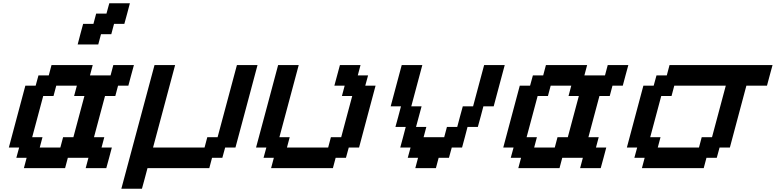

<svg xmlns="http://www.w3.org/2000/svg" viewBox="-20 -1020 4707 1165"><path d="M500 0H625Q630.9 -21 642.1 -62.5Q653.3 -104 658.7 -125H596.2L612.8 -187.5H550.3Q561.5 -229 583.7 -312.5Q606 -396 617.2 -437.5H679.7L696.3 -500H758.8Q764.2 -520.5 775.4 -562.3Q786.6 -604 792.5 -625H667.5L650.9 -562.5H525.9L542.5 -625H292.5L275.9 -562.5H213.4L196.3 -500H133.8Q117.2 -437.5 83.7 -312.5Q50.3 -187.5 33.7 -125H96.2L79.1 -62.5H141.6L125 0H375L391.6 -62.5H516.6ZM346.2 -125H221.2L237.8 -187.5H175.3Q186.5 -229 208.7 -312.3Q231 -395.5 242.2 -437.5H304.7L321.3 -500H446.3L429.7 -437.5H492.2Q481 -396 458.7 -312.5Q436.5 -229 425.3 -187.5H362.8ZM451.2 -750H576.2L592.8 -812.5H655.3L671.9 -875H734.4Q740.2 -895.5 751.5 -937.3Q762.7 -979 768.1 -1000H643.1L626 -937.5H563.5L546.9 -875H484.4Q478.5 -854 467.5 -812.5Q456.5 -771 451.2 -750Z M716.3 125H841.3Q847.2 104 858.4 62.5Q869.6 21 875 0H1250L1266.6 -62.5H1329.1L1346.2 -125H1408.7Q1431.2 -208.5 1475.8 -375.2Q1520.5 -542 1542.5 -625H1417.5L1300.3 -187.5H1237.8L1221.2 -125H908.7Q931.2 -208 975.6 -375Q1020 -542 1042.5 -625H917.5Q883.8 -500 816.9 -250Q750 0 716.3 125Z M1625 0H2000L2016.6 -62.5H2079.1L2096.2 -125H2158.7Q2175.3 -187.5 2208.7 -312.5Q2242.2 -437.5 2258.8 -500H2196.3L2213.4 -562.5H2150.9L2167.5 -625H2042.5Q2037.1 -604 2025.6 -562.3Q2014.2 -520.5 2008.8 -500H2071.3L2054.7 -437.5H2117.2Q2106 -396 2083.7 -312.5Q2061.5 -229 2050.3 -187.5H1987.8L1971.2 -125H1721.2L1737.8 -187.5H1675.3L1792.5 -625H1667.5Q1645.5 -542 1600.8 -375Q1556.2 -208 1533.7 -125H1596.2L1579.1 -62.5H1641.6Z M2500 0H2625L2641.6 -62.5H2704.1L2721.2 -125H2783.7Q2789.6 -145.5 2800.5 -187.3Q2811.5 -229 2816.9 -250H2879.4Q2885.3 -270.5 2896.5 -312.3Q2907.7 -354 2913.1 -375H2975.6Q2986.8 -416.5 3009 -500Q3031.2 -583.5 3042.5 -625H2917.5Q2906.2 -583.5 2884 -500Q2861.8 -416.5 2850.6 -375H2788.1Q2782.2 -354 2771 -312.3Q2759.8 -270.5 2754.4 -250H2691.9L2675.3 -187.5H2550.3L2566.9 -250H2504.4Q2509.8 -270.5 2521.2 -312.3Q2532.7 -354 2538.1 -375H2475.6Q2486.8 -416.5 2509 -500Q2531.2 -583.5 2542.5 -625H2417.5Q2406.2 -583.5 2384 -500Q2361.8 -416.5 2350.6 -375H2413.1Q2407.7 -354 2396.5 -312.3Q2385.3 -270.5 2379.4 -250H2441.9Q2436.5 -229 2425.5 -187.3Q2414.6 -145.5 2408.7 -125H2471.2L2454.1 -62.5H2516.6Z M3500 0H3625Q3630.9 -21 3642.1 -62.5Q3653.3 -104 3658.7 -125H3596.2L3612.8 -187.5H3550.3Q3561.5 -229 3583.7 -312.5Q3606 -396 3617.2 -437.5H3679.7L3696.3 -500H3758.8Q3764.2 -520.5 3775.4 -562.3Q3786.6 -604 3792.5 -625H3667.5L3650.9 -562.5H3525.9L3542.5 -625H3292.5L3275.9 -562.5H3213.4L3196.3 -500H3133.8Q3117.2 -437.5 3083.7 -312.5Q3050.3 -187.5 3033.7 -125H3096.2L3079.1 -62.5H3141.6L3125 0H3375L3391.6 -62.5H3516.6ZM3346.2 -125H3221.2L3237.8 -187.5H3175.3Q3186.5 -229 3208.7 -312.3Q3231 -395.5 3242.2 -437.5H3304.7L3321.3 -500H3446.3L3429.7 -437.5H3492.2Q3481 -396 3458.7 -312.5Q3436.5 -229 3425.3 -187.5H3362.8Z M3875 0H4250L4266.6 -62.5H4329.1L4346.2 -125H4408.7Q4425.3 -187.5 4458.7 -312.5Q4492.2 -437.5 4508.8 -500H4633.8Q4639.2 -520.5 4650.4 -562.3Q4661.6 -604 4667.5 -625H4042.5L4025.9 -562.5H3963.4L3946.3 -500H3883.8Q3867.2 -437.5 3833.7 -312.5Q3800.3 -187.5 3783.7 -125H3846.2L3829.1 -62.5H3891.6ZM4221.2 -125H3971.2L3987.8 -187.5H3925.3Q3936.5 -229 3958.7 -312.3Q3981 -395.5 3992.2 -437.5H4054.7L4071.3 -500H4383.8L4300.3 -187.5H4237.8Z"/></svg>

Font: Faithful 32x
Style: Oblique
Weight: 400
Foundry: Faithful Resource Pack
Version: Version 1.0; January 27, 2023